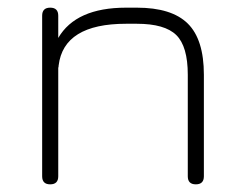

<svg xmlns="http://www.w3.org/2000/svg" viewBox="-20 -481 633 501"><path d="M132 -21Q132 0 111 0Q90 0 90 -21V-440Q90 -461 111 -461Q132 -461 132 -440V-382Q178 -461 309 -461H337Q428 -461 470 -419.5Q512 -378 512 -286V-21Q512 0 491 0Q470 0 470 -21V-286Q470 -360 440 -389.5Q410 -419 337 -419H309Q146 -419 133 -310Q133 -306 132 -304Z"/></svg>

Font: Jura Light
Style: Regular
Weight: 300
Designer: Daniel Johnson, Alexei Vanyashin
Foundry: Daniel Johnson
Version: Version 5.103